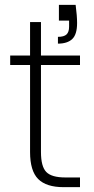

<svg xmlns="http://www.w3.org/2000/svg" viewBox="-20 -772 388 792"><path d="M298 -677Q298 -630 278 -611Q258 -592 219 -592V-620Q244 -620 254.5 -630Q265 -640 265 -662V-687H223V-752H292Q298 -706 298 -677ZM149 -504V-145Q149 -85 171 -62.5Q193 -40 249 -40H310V0H242Q171 0 137.5 -33.5Q104 -67 104 -145V-504H22V-543H104V-681H149V-543H310V-504Z"/></svg>

Font: Fz Poppins ExtLt
Style: Regular
Weight: 200
Designer: Ninad Kale (Devanagari), Jonny Pinhorn (Latin)
Foundry: Indian Type Foundry
Version: Vit hóa bi Vntype.Com & FontZin.Com